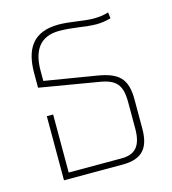

<svg xmlns="http://www.w3.org/2000/svg" viewBox="-89 -629 628 703"><g transform="rotate(-15 225.0 -278.0)"><path d="M68 0H291C369 0 394 -40 394 -109V-219C394 -299 363 -326 284 -339L89 -371V-410C89 -488 121 -533 192 -533C245 -533 290 -521 331 -521C350 -521 368 -524 386 -529L383 -552C364 -546 347 -544 326 -544C288 -544 240 -556 196 -556C100 -556 64 -500 64 -407V-352L284 -315C349 -305 369 -281 369 -215V-115C369 -51 345 -23 293 -23H92V-243H68Z"/></g></svg>

Font: Noto Sans Thai Looped SemiCondensed Thin
Style: Regular
Weight: 100
Width: 4
Designer: Sasikarn Vongin, Ben Mitchell
Foundry: The Fontpad Ltd
Version: Version 1.001